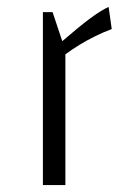

<svg xmlns="http://www.w3.org/2000/svg" viewBox="-20 -535 361 555"><path d="M132 -500 160 -416Q211 -460 241.5 -482.5Q272 -505 294 -515L303 -451Q279 -442 255.5 -430.5Q232 -419 210 -405.5Q188 -392 169 -378V0H104V-500Z"/></svg>

Font: Changa ExtraLight ExtraLight
Style: Regular
Weight: 250
Version: Version 3.002; ttfautohint (v1.8.2)